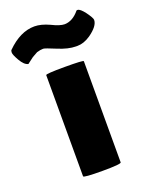

<svg xmlns="http://www.w3.org/2000/svg" viewBox="-205 -774 660 847"><g transform="rotate(-20 124.5 -350.5)"><path d="M38 -5V-480Q38 -486 127 -486Q215 -486 215 -481V-6Q215 2 127 2Q38 2 38 -5ZM-68 -637Q-5 -700 62 -700Q93 -700 132 -682Q170 -663 192 -663Q230 -664 261 -702Q262 -703 266 -703Q278 -703 299 -675Q320 -646 320 -637Q320 -608 273 -575Q242 -554 212 -554H205Q169 -554 121 -574Q73 -594 65 -594Q52 -594 35 -589Q32 -588 10 -575Q-14 -556 -19 -553Q-38 -557 -55 -587Q-71 -615 -71 -625Q-71 -634 -68 -637Z"/></g></svg>

Font: FC Lilita One
Style: Regular
Weight: 400
Designer: Juan Montoreano
Foundry: Juan Montoreano
Version: Version 1.002